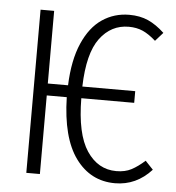

<svg xmlns="http://www.w3.org/2000/svg" viewBox="-51 -744 734 803"><g transform="rotate(5 315.5 -342.5)"><path d="M614 -59Q550 11 461 11Q358 11 295.5 -74.5Q233 -160 229 -330H145V0H88V-685H145V-380H230Q234 -486 265 -557Q296 -628 346.5 -662Q397 -696 460 -696Q505 -696 539.5 -680.5Q574 -665 608 -633L576 -597Q547 -623 521 -634.5Q495 -646 462 -646Q388 -646 341 -583Q294 -520 290 -380H512V-331H290Q291 -181 338 -110.5Q385 -40 462 -40Q499 -40 525.5 -54Q552 -68 581 -94Z"/></g></svg>

Font: Fira Sans Extra Condensed Light
Style: Regular
Weight: 300
Width: 1
Designer: Carrois Corporate & Edenspiekermann AG
Foundry: Carrois Corporate GbR & Edenspiekermann AG
Version: Version 4.203